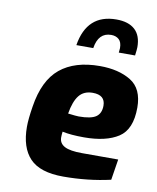

<svg xmlns="http://www.w3.org/2000/svg" viewBox="-87 -845 749 918"><g transform="rotate(10 287.5 -386.0)"><path d="M71 -199Q71 -236 81 -298Q101 -428 172 -486.5Q243 -545 365 -545Q456 -545 515.5 -508.5Q575 -472 575 -380Q575 -274 515 -235Q455 -196 348 -196Q284 -196 243 -205Q241 -187 241 -177Q241 -148 267.5 -134Q294 -120 352 -120H528L512 -19Q402 6 283 6Q170 6 120.5 -46Q71 -98 71 -199ZM414 -361Q414 -413 353 -413Q310 -413 287 -384Q264 -355 254 -295Q294 -290 306 -290Q366 -290 390 -307Q414 -324 414 -361ZM404 -778Q463 -778 494 -749.5Q525 -721 525 -665Q525 -654 521 -624H442Q444 -640 444 -646Q444 -675 429.5 -688Q415 -701 392 -701Q330 -701 318 -624H236Q261 -778 404 -778Z"/></g></svg>

Font: Exo ExtraBold
Style: Italic
Weight: 800
Italic angle: -9°
Designer: Natanael Gama
Foundry: Natanael Gama
Version: Version 1.500; ttfautohint (v1.6)